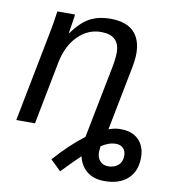

<svg xmlns="http://www.w3.org/2000/svg" viewBox="-83 -610 795 889"><g transform="rotate(10 314.5 -165.5)"><path d="M208.5 150.9Q275.9 74.2 345.7 21L411.6 -314.9Q420.4 -357.9 420.4 -388.2Q420.4 -469.7 333 -469.7Q271.5 -469.7 224.6 -422.9Q177.7 -376 162.1 -295.9L104.5 0H16.6L97.7 -415.5Q107.4 -461.9 116.7 -528.3H199.7Q199.7 -522.9 194.6 -490.5Q189.5 -458 186 -438H187.5Q228 -494.1 268.8 -515.9Q309.6 -537.6 365.7 -537.6Q438 -537.6 474.4 -502Q510.7 -466.3 510.7 -398.9Q510.7 -367.7 500.5 -318.8L444.3 -31.7Q472.7 -42.5 499.5 -42.5Q555.2 -42.5 585.4 -12Q615.7 18.6 615.7 71.3Q615.7 135.3 576.4 171.4Q537.1 207.5 467.3 207.5Q416 207.5 384.5 181.9Q353 156.2 343.3 112.8Q304.2 149.4 257.8 198.7ZM472.7 137.2Q500.5 137.2 519 121.3Q537.6 105.5 537.6 75.7Q537.6 53.7 524.9 41Q512.2 28.3 490.7 28.3Q456.5 28.3 421.9 52.2L419.4 78.6Q419.4 105.5 433.8 121.3Q448.2 137.2 472.7 137.2Z"/></g></svg>

Font: Liberation Sans
Style: Italic
Weight: 400
Italic angle: -12°
Designer: Steve Matteson
Foundry: Ascender Corporation
Version: Version 2.1.5